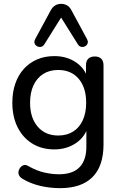

<svg xmlns="http://www.w3.org/2000/svg" viewBox="-20 -787 630 996"><path d="M292 189Q238 189 187.5 177Q137 165 96 140Q83 132 78.5 121.5Q74 111 76.5 100Q79 89 86.5 80.5Q94 72 104.5 69.5Q115 67 126 74Q170 99 210 108Q250 117 286 117Q357 117 392.5 80.5Q428 44 428 -26V-134H437Q423 -78 374.5 -45Q326 -12 262 -12Q196 -12 147 -42.5Q98 -73 71 -127.5Q44 -182 44 -254Q44 -309 59.5 -353.5Q75 -398 103.5 -429.5Q132 -461 172 -478.5Q212 -496 262 -496Q327 -496 375 -463Q423 -430 437 -374L426 -360V-448Q426 -471 438 -482.5Q450 -494 472 -494Q493 -494 505 -482.5Q517 -471 517 -448V-38Q517 75 459.5 132Q402 189 292 189ZM282 -84Q327 -84 359.5 -104.5Q392 -125 409.5 -163.5Q427 -202 427 -254Q427 -333 388 -378.5Q349 -424 282 -424Q237 -424 204.5 -403.5Q172 -383 154 -345Q136 -307 136 -254Q136 -176 175.5 -130Q215 -84 282 -84ZM431 -585Q438 -572 434.5 -562Q431 -552 421.5 -547Q412 -542 401.5 -544Q391 -546 384 -557L297 -696L210 -557Q203 -546 192.5 -544Q182 -542 172.5 -547Q163 -552 159.5 -562Q156 -572 163 -585L243 -733Q253 -751 266.5 -759Q280 -767 297 -767Q314 -767 328 -759Q342 -751 351 -733Z"/></svg>

Font: Nunito Medium
Style: Regular
Weight: 500
Designer: Vernon Adams
Foundry: Vernon Adams
Version: Version 3.601